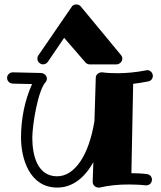

<svg xmlns="http://www.w3.org/2000/svg" viewBox="-20 -827 729 868"><path d="M671 -484C671 -497 660 -510 645 -510C644 -510 642 -509 641 -509C594 -500 551 -496 511 -496C487 -496 464 -497 442 -500C441 -500 440 -500 439 -500C427 -500 413 -490 413 -476L407 -280C382 -125 318 -30 238 -30C150 -30 126 -123 126 -204C126 -259 151 -421 188 -458C190 -462 192 -466 192 -471C192 -485 181 -495 167 -497C38 -500 38 -500 38 -500C23 -500 12 -488 12 -475C12 -461 23 -450 37 -449L125 -447C92 -374 75 -290 75 -205C75 -111 113 21 239 21C305 21 361 -20 402 -94L399 -5C399 -5 399 -5 399 -4C399 9 411 21 425 21C427 21 428 21 430 21C473 11 517 7 562 7C587 7 613 8 639 11C640 11 641 11 642 11C654 11 667 1 667 -15C667 -27 658 -39 644 -40C621 -43 597 -44 574 -44L582 -448C604 -451 627 -454 650 -459C663 -461 671 -472 671 -484ZM507 -536C519 -536 533 -547 533 -562C533 -568 531 -573 527 -578L345 -798C340 -804 333 -807 324 -807C316 -807 308 -803 304 -796L153 -576C150 -572 149 -567 149 -562C149 -549 160 -536 175 -536C183 -536 191 -540 196 -547L270 -656L366 -545C371 -539 378 -536 385 -536Z"/></svg>

Font: Ribeye
Style: Regular
Weight: 400
Designer: Astigmatic (AOETI)
Foundry: Astigmatic (AOETI)
Version: Version 1.000